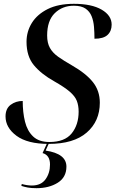

<svg xmlns="http://www.w3.org/2000/svg" viewBox="-20 -744 605 1006"><path d="M235 10Q124 10 66.5 -32.5Q9 -75 9 -134Q9 -175 36 -195Q63 -215 99 -215Q99 -155 111 -106.5Q123 -58 153.5 -29Q184 0 239 0Q319 0 355.5 -45Q392 -90 392 -159Q392 -191 382.5 -215.5Q373 -240 345 -264Q317 -288 264 -318Q196 -356 157.5 -402.5Q119 -449 119 -525Q119 -579 147 -624Q175 -669 230 -696.5Q285 -724 367 -724Q460 -724 512.5 -693.5Q565 -663 565 -615Q565 -581 543.5 -561Q522 -541 475 -541Q475 -572 472.5 -603Q470 -634 460 -659Q450 -684 428 -699Q406 -714 367 -714Q307 -714 267 -675Q227 -636 227 -558Q227 -519 241.5 -493Q256 -467 285 -446.5Q314 -426 356 -402Q431 -359 467 -313.5Q503 -268 503 -206Q503 -109 434.5 -49.5Q366 10 235 10ZM171 242Q143 242 125 238.5Q107 235 92 230L94 220Q122 228 147 228Q195 228 218.5 195.5Q242 163 242 118Q242 69 203 58L229 1H239L219 45Q328 61 328 129Q328 185 282.5 213.5Q237 242 171 242Z"/></svg>

Font: Noto Serif Display Medium
Style: Italic
Weight: 500
Italic angle: -12°
Designer: Monotype Design Team
Foundry: Monotype Imaging Inc.
Version: Version 2.009